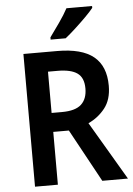

<svg xmlns="http://www.w3.org/2000/svg" viewBox="-61 -984 714 1029"><g transform="rotate(-5 295.5 -469.0)"><path d="M266 -714Q399 -714 462.5 -662Q526 -610 526 -505Q526 -430 489.5 -384Q453 -338 400 -314L585 0H447L292 -284H208V0H85V-714ZM259 -608H208V-386H264Q336 -386 368 -415.5Q400 -445 400 -501Q400 -559 365.5 -583.5Q331 -608 259 -608ZM474 -928Q459 -909 431 -881Q403 -853 372.5 -825Q342 -797 318 -778H237V-790Q261 -823 289.5 -863.5Q318 -904 336 -938H474Z"/></g></svg>

Font: Noto Sans Sinhala SemiCondensed SemiBold
Style: Regular
Weight: 600
Width: 4
Designer: Jelle Bosma - Monotype Design Team
Foundry: Monotype Imaging Inc.
Version: Version 2.006; ttfautohint (v1.8.4.7-5d5b)